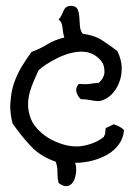

<svg xmlns="http://www.w3.org/2000/svg" viewBox="-20 -681 445 651"><path d="M400.4 -240.2Q398.4 -212.9 383.3 -191.9Q368.2 -170.9 344.7 -157.2Q321.3 -143.6 292.5 -136.2Q263.7 -128.9 234.4 -128.9Q238.3 -121.1 238.3 -107.4V-101.6Q237.3 -84 231 -69.8Q224.6 -55.7 211.9 -50.8Q208 -49.8 204.1 -49.8Q193.4 -49.8 178.7 -60.5Q174.8 -77.1 174.8 -90.8V-100.6Q174.8 -116.2 168.9 -132.8Q117.2 -150.4 84 -186Q50.8 -221.7 22.5 -262.7Q14.6 -293.9 14.6 -322.3Q14.6 -329.1 15.6 -335.9Q17.6 -370.1 27.8 -399.9Q38.1 -429.7 54.2 -456.1Q70.3 -482.4 86.9 -504.9Q116.2 -515.6 140.6 -530.8Q165 -545.9 198.2 -553.7Q193.4 -568.4 191.9 -587.4Q190.4 -606.4 178.7 -615.2Q185.5 -622.1 189.5 -630.9Q193.4 -639.6 196.8 -647Q200.2 -654.3 207 -658.2Q211.9 -661.1 219.7 -661.1H224.6Q239.3 -659.2 243.7 -648.4Q248 -637.7 249 -623Q250 -608.4 251 -592.8Q252 -577.1 260.7 -566.4Q299.8 -561.5 326.2 -544.4Q352.5 -527.3 377.9 -507.8Q390.6 -482.4 392.6 -455.1V-447.3Q392.6 -423.8 384.8 -403.3Q376 -378.9 358.4 -360.8Q340.8 -342.8 315.4 -337.9Q298.8 -338.9 284.7 -341.8Q270.5 -344.7 253.9 -344.7Q243.2 -354.5 239.3 -369.1Q238.3 -372.1 238.3 -376Q238.3 -386.7 247.1 -396.5Q258.8 -395.5 267.6 -395.5Q275.4 -395.5 282.7 -396.5Q290 -397.5 297.4 -398.4Q304.7 -399.4 315.4 -400.4Q331.1 -415 334 -432.6V-440.4Q334 -453.1 329.1 -464.8Q321.3 -479.5 305.7 -490.7Q290 -502 270.5 -504.9Q262.7 -505.9 255.9 -505.9Q240.2 -505.9 223.6 -502Q199.2 -496.1 177.2 -485.4Q155.3 -474.6 137.2 -462.9Q119.1 -451.2 110.4 -442.4Q102.5 -424.8 94.7 -406.7Q86.9 -388.7 81.5 -370.1Q76.2 -351.6 75.2 -331.1V-326.2Q75.2 -307.6 81.1 -289.1Q86.9 -266.6 104 -247.1Q121.1 -227.5 144 -213.4Q167 -199.2 194.3 -191.4Q215.8 -184.6 237.3 -184.6H247.1Q269.5 -186.5 292.5 -194.8Q315.4 -203.1 332 -216.8Q336.9 -225.6 336.9 -233.4Q336.9 -240.2 338.9 -247.1Q345.7 -250 352.1 -252.9Q358.4 -255.9 365.2 -259.8Q376 -255.9 384.8 -251.5Q393.6 -247.1 400.4 -240.2Z"/></svg>

Font: Crafty Girls
Style: Regular
Weight: 400
Designer: Crystal Kluge
Foundry: Font Diner, Inc DBA Tart Workshop
Version: Version 1.001